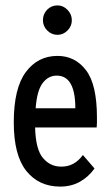

<svg xmlns="http://www.w3.org/2000/svg" viewBox="-20 -681 415 711"><path d="M203 10Q124 10 77.5 -48Q31 -106 31 -228Q31 -354 75.5 -414Q120 -474 193 -474Q258 -474 298.5 -421Q339 -368 339 -246Q339 -236 339 -226.5Q339 -217 338 -209H110Q112 -128 139 -96Q166 -64 206 -64Q255 -63 287 -107L330 -57Q307 -25 275 -7.5Q243 10 203 10ZM112 -280H259Q259 -401 190 -401Q159 -401 138 -373.5Q117 -346 112 -280ZM193 -552Q171 -552 155 -568Q139 -584 139 -606Q139 -629 154.5 -645Q170 -661 193 -661Q214 -661 230 -644.5Q246 -628 246 -606Q246 -584 230 -568Q214 -552 193 -552Z"/></svg>

Font: Inconsolata Condensed SemiBold
Style: Regular
Weight: 600
Width: 3
Monospace: yes
Designer: Raph Levien, Cyreal, Brenton Simpson
Foundry: Raph Levien, Cyreal, Google
Version: Version 3.100; ttfautohint (v1.8.4.7-5d5b)